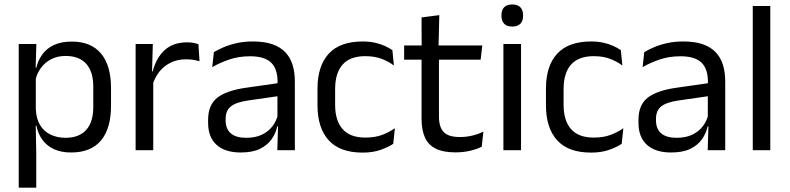

<svg xmlns="http://www.w3.org/2000/svg" viewBox="-20 -690 3627 882"><path d="M306.5 10.5Q261.5 10.5 228.5 -4.5Q195.5 -19.5 175 -47.5Q154.5 -75.5 147.5 -112.5H121L144.5 -188.5Q146.5 -144.5 164.2 -115.2Q182 -86 212.5 -71.5Q243 -57 281.5 -57Q343 -57 375.8 -93Q408.5 -129 408.5 -198.5V-292Q408.5 -361 376 -397Q343.5 -433 281.5 -433Q244.5 -433 216 -418.5Q187.5 -404 168.8 -379Q150 -354 143 -322L123 -378.5H146.5Q154.5 -412 173.8 -439.2Q193 -466.5 226.8 -482.8Q260.5 -499 310 -499Q398 -499 444 -444.2Q490 -389.5 490 -285.5V-204.5Q490 -99.5 443.8 -44.5Q397.5 10.5 306.5 10.5ZM66 172V-488H147L143.5 -370.5L144.5 -345.5V-140L144 -123.5L146.5 13.5V172Z M680 -298.5 661.5 -361 681.5 -362Q697.5 -424 736.5 -459.8Q775.5 -495.5 840 -495.5Q856 -495.5 868.8 -493Q881.5 -490.5 891.5 -487L896.5 -408.5Q884 -412.5 868.8 -415Q853.5 -417.5 835 -417.5Q780 -417.5 739.2 -387Q698.5 -356.5 680 -298.5ZM603 0V-488H682L678 -344L684 -338V0Z M1254 0 1257.5 -118.5 1254.5 -131V-286.5L1255 -315Q1255 -374.5 1224.8 -403Q1194.5 -431.5 1129 -431.5Q1076.5 -431.5 1032.8 -416.5Q989 -401.5 955 -381.5L962.5 -450.5Q981.5 -462 1007.8 -473.2Q1034 -484.5 1067.8 -492Q1101.5 -499.5 1142 -499.5Q1194.5 -499.5 1231.2 -486.8Q1268 -474 1290.8 -450Q1313.5 -426 1324 -392Q1334.5 -358 1334.5 -316V0ZM1086 10.5Q1013.5 10.5 974.8 -24.8Q936 -60 936 -125.5V-140Q936 -207.5 977.8 -240.8Q1019.5 -274 1110.5 -287L1265 -309L1269.5 -250L1120.5 -228.5Q1064.5 -220.5 1040.5 -201.2Q1016.5 -182 1016.5 -144.5V-136.5Q1016.5 -98 1040.2 -77.5Q1064 -57 1111.5 -57Q1153.5 -57 1183.5 -71.5Q1213.5 -86 1232 -110.5Q1250.5 -135 1257 -165L1269.5 -110H1254Q1247 -78 1227.8 -50.5Q1208.5 -23 1174 -6.2Q1139.5 10.5 1086 10.5Z M1646 11Q1541 11 1489.8 -45.8Q1438.5 -102.5 1438.5 -206.5V-282.5Q1438.5 -387 1490 -443.2Q1541.5 -499.5 1646 -499.5Q1677 -499.5 1702.5 -493.8Q1728 -488 1748.2 -478.8Q1768.5 -469.5 1782.5 -459.5L1789.5 -389Q1766 -407 1733.8 -419.5Q1701.5 -432 1658 -432Q1588 -432 1553.8 -393.2Q1519.5 -354.5 1519.5 -280.5V-208.5Q1519.5 -136 1553.8 -97Q1588 -58 1658 -58Q1703 -58 1735.8 -70.5Q1768.5 -83 1794 -101L1786.5 -29.5Q1764.5 -14.5 1729 -1.8Q1693.5 11 1646 11Z M2073 10Q2016.5 10 1982 -7Q1947.5 -24 1932 -58.5Q1916.5 -93 1916.5 -144.5V-452.5H1996.5V-154Q1996.5 -106 2018.5 -83.2Q2040.5 -60.5 2092.5 -60.5Q2122 -60.5 2149.2 -67Q2176.5 -73.5 2200.5 -85.5L2193 -16Q2169.5 -4 2138 3Q2106.5 10 2073 10ZM1836.5 -416V-481H2195.5L2188 -416ZM1917 -473 1916.5 -610 1998 -620.5 1994.5 -473Z M2292.5 0V-488H2373.5V0ZM2333 -568Q2308 -568 2295.8 -581.2Q2283.5 -594.5 2283.5 -617.5V-620Q2283.5 -643.5 2295.8 -656.5Q2308 -669.5 2333 -669.5Q2358 -669.5 2370.5 -656.5Q2383 -643.5 2383 -620V-617.5Q2383 -594 2370.5 -581Q2358 -568 2333 -568Z M2695.5 11Q2590.5 11 2539.2 -45.8Q2488 -102.5 2488 -206.5V-282.5Q2488 -387 2539.5 -443.2Q2591 -499.5 2695.5 -499.5Q2726.5 -499.5 2752 -493.8Q2777.5 -488 2797.8 -478.8Q2818 -469.5 2832 -459.5L2839 -389Q2815.5 -407 2783.2 -419.5Q2751 -432 2707.5 -432Q2637.5 -432 2603.2 -393.2Q2569 -354.5 2569 -280.5V-208.5Q2569 -136 2603.2 -97Q2637.5 -58 2707.5 -58Q2752.5 -58 2785.2 -70.5Q2818 -83 2843.5 -101L2836 -29.5Q2814 -14.5 2778.5 -1.8Q2743 11 2695.5 11Z M3231 0 3234.5 -118.5 3231.5 -131V-286.5L3232 -315Q3232 -374.5 3201.8 -403Q3171.5 -431.5 3106 -431.5Q3053.5 -431.5 3009.8 -416.5Q2966 -401.5 2932 -381.5L2939.5 -450.5Q2958.5 -462 2984.8 -473.2Q3011 -484.5 3044.8 -492Q3078.5 -499.5 3119 -499.5Q3171.5 -499.5 3208.2 -486.8Q3245 -474 3267.8 -450Q3290.5 -426 3301 -392Q3311.5 -358 3311.5 -316V0ZM3063 10.5Q2990.5 10.5 2951.8 -24.8Q2913 -60 2913 -125.5V-140Q2913 -207.5 2954.8 -240.8Q2996.5 -274 3087.5 -287L3242 -309L3246.5 -250L3097.5 -228.5Q3041.5 -220.5 3017.5 -201.2Q2993.5 -182 2993.5 -144.5V-136.5Q2993.5 -98 3017.2 -77.5Q3041 -57 3088.5 -57Q3130.5 -57 3160.5 -71.5Q3190.5 -86 3209 -110.5Q3227.5 -135 3234 -165L3246.5 -110H3231Q3224 -78 3204.8 -50.5Q3185.5 -23 3151 -6.2Q3116.5 10.5 3063 10.5Z M3438 0V-662.5H3518.5V0Z"/></svg>

Font: Anek Bangla
Style: Regular
Weight: 400
Designer: Sulekha Rajkumar (Bangla), Yesha Goshar (Latin)
Foundry: Ek Type
Version: Version 1.003